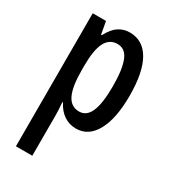

<svg xmlns="http://www.w3.org/2000/svg" viewBox="-193 -643 859 975"><g transform="rotate(30 236.5 -155.0)"><path d="M62 240V-540H140L153 -467H158Q181 -512 210 -531Q239 -550 275 -550Q352 -550 393 -479Q434 -408 434 -270Q434 -137 393.5 -63.5Q353 10 280 10Q241 10 209.5 -11Q178 -32 158 -72H154Q156 -48 157 -28.5Q158 -9 158 6V240ZM251 -73Q294 -73 315 -121Q336 -169 336 -269Q336 -368 316 -418Q296 -468 250 -468Q203 -468 180.5 -424Q158 -380 158 -286V-264Q158 -165 180.5 -119Q203 -73 251 -73Z"/></g></svg>

Font: Noto Sans ExtraCondensed Medium
Style: Regular
Weight: 500
Width: 2
Designer: Monotype Design Team
Foundry: Monotype Imaging Inc.
Version: Version 2.013; ttfautohint (v1.8.4.7-5d5b)